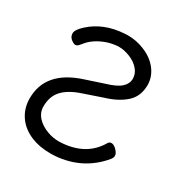

<svg xmlns="http://www.w3.org/2000/svg" viewBox="-169 -845 956 999"><g transform="rotate(30 308.5 -346.0)"><path d="M95 -633Q173 -704 293 -712Q304 -713 314 -713Q366 -713 412 -694Q468 -672 500 -630.5Q532 -589 532 -540Q532 -472 487.5 -432Q443 -392 369 -370L252 -330Q185 -307 151.5 -270Q118 -233 118 -173Q118 -137 143 -109.5Q168 -82 210 -67Q242 -55 279 -55Q289 -55 299 -56Q438 -67 500 -171Q507 -185 520.5 -185Q534 -185 550 -170Q569 -151 569 -136Q569 -125 559 -112Q460 7 301 20Q286 21 272 21Q206 21 157 1Q98 -23 66.5 -69Q35 -115 35 -174Q35 -337 229 -400L338 -436Q399 -454 424 -477Q449 -500 449 -530Q449 -560 427.5 -585Q406 -610 371 -624Q336 -638 306 -638Q302 -638 297 -638Q262 -635 233 -625Q166 -601 132 -557L120 -543Q111 -533 101 -533Q91 -533 75 -545.5Q59 -558 59 -579Q59 -600 95 -633Z"/></g></svg>

Font: Moon Stars Kai
Style: Bold
Weight: 700
Designer: GuiWonder
Version: Version 1.101